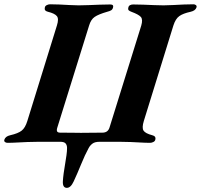

<svg xmlns="http://www.w3.org/2000/svg" viewBox="-60 -675 954 912"><path d="M257.6 217.3Q237 217.3 238.6 186.3Q239.5 169.7 242.5 147.4Q245.5 125.2 249.5 102.7Q252.8 82.2 255.7 62.6Q258.5 43.1 258.5 27.9Q258.5 14.7 251.7 6.5Q244.8 -1.6 225.7 -1.6Q195.9 -1.6 170.4 -1.6Q144.9 -1.5 113.5 -1.3Q93.5 -1.3 70.2 -0.4Q46.9 0.5 22.4 1.9Q-2 3.4 -24.5 3.4Q-31.6 3.4 -36.4 -0.4Q-41.2 -4.1 -39.5 -10.9Q-34.6 -27.4 -11.5 -32.6Q26.3 -41.2 43.1 -54.6Q59.9 -67.9 69.9 -100.5L210.4 -554.1Q220.5 -585.8 210.1 -598.5Q199.7 -611.3 167.6 -619.1Q158.3 -621.3 154.5 -626.5Q150.8 -631.7 153.2 -640.4Q154.9 -647.2 162.6 -650.9Q170.4 -654.6 177.5 -654.6Q197.6 -654.6 221.3 -653.6Q245.1 -652.6 269.2 -651.1Q293.2 -649.6 313.4 -649.6Q334.1 -649.6 360.6 -650.7Q387.1 -651.8 414.6 -652.8Q442 -653.8 463.7 -653.8Q481.1 -653.8 477 -639.5Q474.6 -630.1 468 -626.1Q461.3 -622.1 449.2 -619.1Q408.1 -607.2 389.9 -594.8Q371.6 -582.5 363.1 -553.3L212.4 -69.6Q208.2 -56.7 211.3 -50.8Q214.5 -44.9 226.4 -44.9Q253.5 -44.9 283.6 -44.5Q313.6 -44 324.4 -44Q356.5 -44 377.5 -44.5Q398.4 -44.9 426.4 -44.9Q439.8 -44.9 448.3 -51.2Q456.8 -57.6 460.3 -69.6L610.9 -553.3Q619.5 -582.5 609.1 -594.4Q598.7 -606.3 564 -619.1Q555.6 -622.1 551.4 -626.1Q547.2 -630.1 549.7 -639.5Q551.3 -647.2 557.9 -650.5Q564.4 -653.8 572.3 -653.8Q594 -653.8 620.3 -652.8Q646.5 -651.8 672.2 -650.7Q697.9 -649.6 717.2 -649.6Q737.9 -649.6 763.2 -651.1Q788.5 -652.6 813.5 -653.6Q838.5 -654.6 858.5 -654.6Q865.6 -654.6 870.4 -650.9Q875.2 -647.2 873.5 -640.4Q868.6 -624.3 845.7 -619.1Q809.5 -611.3 791.7 -598.5Q773.8 -585.8 763.7 -554.1L623.2 -100.5Q613.2 -67.9 621.8 -54.6Q630.4 -41.2 663.4 -32.6Q672.6 -30.4 676.3 -25Q680 -19.6 677.5 -10.9Q675.9 -4.1 668.1 -0.4Q660.4 3.4 653.3 3.4Q630.7 3.4 606.9 1.9Q583.2 0.5 560.4 -0.4Q537.6 -1.3 517.4 -1.3Q493.7 -1.3 463.9 -1.4Q434.1 -1.5 412.9 -1.5Q390.3 -1.5 378.9 7.4Q367.5 16.2 361.3 27.9Q343.4 60.8 325.5 104.8Q307.7 148.8 290.1 186.5Q276 217.3 257.6 217.3Z"/></svg>

Font: EB Garamond
Style: Italic
Weight: 400
Italic angle: -17.2°
Designer: Georg Duffner and Octavio Pardo
Foundry: Georg Duffner
Version: Version 1.001